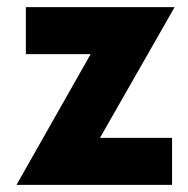

<svg xmlns="http://www.w3.org/2000/svg" viewBox="-20 -520 528 540"><path d="M471.2 -500 261.2 -132.3H463.9V0H26.4L234.9 -367.7H52.7V-500Z"/></svg>

Font: Now
Style: Bold
Weight: 700
Designer: Alfredo Marco Pradil
Foundry: Alfredo Marco Pradil
Version: Version 1.002;PS 001.002;hotconv 1.0.88;makeotf.lib2.5.64775